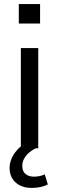

<svg xmlns="http://www.w3.org/2000/svg" viewBox="-20 -725 290 939"><path d="M82 0V-490H167V0ZM72 -610V-705H176V-610ZM135 194Q86 194 56.5 167.5Q27 141 27 97Q27 57 53.5 21Q80 -15 124 -37L155 0Q140 7 124.5 19.5Q109 32 99 49Q89 66 89 86Q89 114 105.5 126.5Q122 139 145 139Q159 139 172 136.5Q185 134 199 128L214 177Q199 185 179 189.5Q159 194 135 194Z"/></svg>

Font: Nunito Sans 10pt
Style: Regular
Weight: 400
Designer: Vernon Adams
Foundry: Vernon Adams
Version: Version 3.101;gftools[0.9.27]